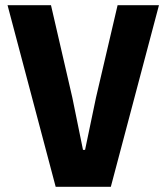

<svg xmlns="http://www.w3.org/2000/svg" viewBox="-20 -718 640 738"><path d="M194 0 9 -698H176L258 -343L299 -142H307L349 -343L432 -698H591L406 0Z"/></svg>

Font: iA Writer Duo S
Style: Bold
Weight: 700
Designer: Mike Abbink, Paul van der Laan, Pieter van Rosmalen, Oliver Reichenstein
Foundry: Bold Monday and Information Architects Inc.
Version: Version 2.000